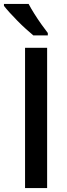

<svg xmlns="http://www.w3.org/2000/svg" viewBox="-46 -957 341 977"><path d="M81.5 0V-713.9H193.8V0ZM99.6 -937Q111.3 -914.6 128.7 -887Q146 -859.4 164.6 -833.3Q183.1 -807.1 197.3 -789.1V-776.9H123.5Q107.4 -790 86.2 -809.3Q64.9 -828.6 43.2 -850.6Q21.5 -872.6 3.2 -892.8Q-15.1 -913.1 -25.9 -927.2V-937Z"/></svg>

Font: Open Sans SemiCondensed SemiBold
Style: Regular
Weight: 600
Width: 4
Designer: Monotype Design Team
Foundry: Monotype Imaging Inc.
Version: Version 3.000